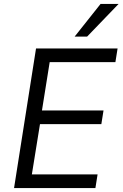

<svg xmlns="http://www.w3.org/2000/svg" viewBox="-20 -950 619 970"><path d="M51 0 162 -705H574L563 -636H231L192 -392H503L492 -323H182L141 -69H473L462 0ZM357 -765 488 -930H579L420 -765Z"/></svg>

Font: Nunito Sans 10pt SemiCondensed
Style: Italic
Weight: 400
Width: 4
Italic angle: -9°
Designer: Vernon Adams
Foundry: Vernon Adams
Version: Version 3.101;gftools[0.9.27]